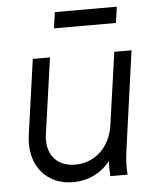

<svg xmlns="http://www.w3.org/2000/svg" viewBox="-53 -775 680 833"><g transform="rotate(-5 287.0 -359.0)"><path d="M232 12C297 12 356 -16 394 -66C393 -44 393 -24 395 0H470C467 -38 469 -66 474 -105L534 -536H459L414 -219C400 -123 332 -63 248 -63C168 -63 120 -118 132 -205L179 -536H104L58 -210C39 -76 117 12 232 12ZM207 -660H477L487 -730H217Z"/></g></svg>

Font: Mluvka
Style: Italic
Weight: 400
Italic angle: -8°
Designer: Modified by Jiří Krblich, Original typeface by Gumpita Rahayu
Foundry: Gumpita Rahayu & Jiří Krblich
Version: Version 2.000;Glyphs 3.1.1 (3134)